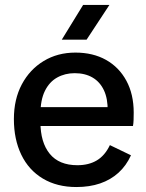

<svg xmlns="http://www.w3.org/2000/svg" viewBox="-20 -742 590 774"><path d="M288 12Q210 12 153 -22Q96 -56 66 -118Q36 -180 36 -262Q36 -342 68 -402Q100 -462 156 -496Q212 -530 284 -530Q355 -530 407.5 -500.5Q460 -471 489.5 -416.5Q519 -362 519 -288Q519 -273 518.5 -258.5Q518 -244 516 -234H92V-310H450L414 -294Q415 -344 399 -378Q383 -412 353 -429.5Q323 -447 281 -447Q242 -447 210.5 -429.5Q179 -412 161 -375.5Q143 -339 143 -282V-250Q143 -168 180.5 -122Q218 -76 292 -76Q338 -76 370.5 -95.5Q403 -115 423 -157L508 -116Q489 -74 457.5 -45.5Q426 -17 383.5 -2.5Q341 12 288 12ZM315 -722H421L329 -582H229Z"/></svg>

Font: TikTok Sans 24pt Medium
Style: Regular
Weight: 500
Version: Version 4.000